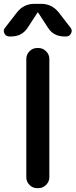

<svg xmlns="http://www.w3.org/2000/svg" viewBox="-49 -980 394 1000"><path d="M0 -790Q-18 -790 -26 -806Q-34 -822 -23 -835L39 -915Q74 -960 130 -960H166Q221 -960 257 -915L319 -835Q329 -822 321 -806Q313 -790 296 -790H287Q229 -790 200 -837L150 -914Q150 -915 148 -915Q146 -915 146 -914L96 -837Q66 -790 9 -790ZM151 -730Q174 -730 191 -713Q208 -696 208 -673V-57Q208 -34 191 -17Q174 0 151 0H145Q121 0 104.5 -17Q88 -34 88 -57V-673Q88 -696 104.5 -713Q121 -730 145 -730Z"/></svg>

Font: Rounded Mplus 1c Medium
Style: Regular
Weight: 500
Version: Version 1.059.20150529